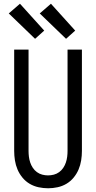

<svg xmlns="http://www.w3.org/2000/svg" viewBox="-20 -1001 515 1029"><path d="M238 8Q212 8 186.5 2.5Q161 -3 139 -16Q117 -29 100.5 -49Q84 -69 74 -92.5Q64 -116 60 -141.5Q56 -167 56 -192V-735H133V-192Q133 -176 135 -160.5Q137 -145 142 -130Q147 -115 156 -101.5Q165 -88 178 -78.5Q191 -69 206.5 -65Q222 -61 237 -61Q253 -61 268.5 -65Q284 -69 297 -78.5Q310 -88 319 -101.5Q328 -115 333 -130Q338 -145 340 -160.5Q342 -176 342 -192V-735H419V-192Q419 -167 415 -141.5Q411 -116 401 -92.5Q391 -69 374.5 -49Q358 -29 336 -16Q314 -3 288.5 2.5Q263 8 238 8ZM334 -793 193 -929 253 -981 383 -837ZM168 -793 27 -929 87 -981 217 -837Z"/></svg>

Font: Iosevka QP
Style: Regular
Weight: 400
Designer: Belleve Invis
Foundry: Belleve Invis
Version: Version 20.0.0; ttfautohint (v1.8.4)